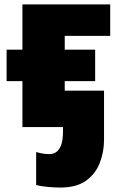

<svg xmlns="http://www.w3.org/2000/svg" viewBox="-20 -573 541 866"><path d="M252.9 272.9Q226.6 272.9 194.8 270Q163.1 267.1 143.1 261.2V112.8Q162.6 118.2 175.5 120.1Q188.5 122.1 205.1 122.1Q218.3 122.1 231.9 114Q245.6 106 254.9 83.5Q264.2 61 264.2 18.1V0H81.1V-207H9.8V-349.1H81.1V-553.2H477.1V-411.1H272V-349.1H409.2V-207H272V-164.1H449.2V58.1Q449.2 112.8 429.9 162.1Q410.6 211.4 367.7 242.2Q324.7 272.9 252.9 272.9Z"/></svg>

Font: Open Sans ExtraBold
Style: Regular
Weight: 800
Designer: Monotype Design Team
Foundry: Monotype Imaging Inc.
Version: Version 3.003; ttfautohint (v1.8.4)